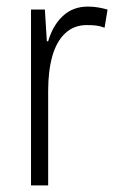

<svg xmlns="http://www.w3.org/2000/svg" viewBox="-20 -562 358 582"><path d="M246 -542Q263 -542 277.5 -539.5Q292 -537 306 -533L297 -478Q284 -483 272 -484.5Q260 -486 243 -486Q204 -486 177.5 -461Q151 -436 138.5 -391.5Q126 -347 126 -287V0H74V-533H116L122 -437H126Q140 -485 170.5 -513.5Q201 -542 246 -542Z"/></svg>

Font: Noto Sans Bengali Condensed Light
Style: Regular
Weight: 300
Width: 3
Designer: Jelle Bosma - Monotype Design Team
Foundry: Monotype Imaging Inc.
Version: Version 2.003